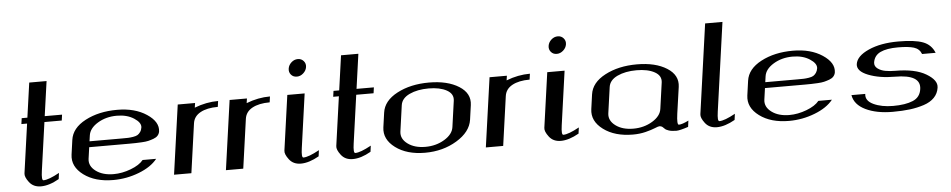

<svg xmlns="http://www.w3.org/2000/svg" viewBox="-42 -1064 6830 1379"><g transform="rotate(-5 3373.5 -375.0)"><path d="M313.5 -750 278.3 -500H403.3L397.5 -458H272.5L223.6 -110.4Q213.9 -42 229.5 -42Q266.6 -42 344.7 -85Q344.7 -85 338.9 -41Q267.6 0 208 0Q153.3 0 123.5 -39.1Q93.8 -78.1 97.7 -103.5L147.5 -458H106.4L112.3 -500H153.3L188.5 -750Z M1086.9 -318.4Q1084 -301.8 1073.2 -289.6Q1062.5 -277.3 1042.5 -270Q1022.5 -262.7 1004.4 -258.3Q986.3 -253.9 957 -252.4Q927.7 -251 911.1 -250.5Q894.5 -250 866.2 -250H577.1L565.4 -167Q558.6 -115.2 607.9 -78.6Q657.2 -42 735.4 -42Q796.9 -42 859.9 -65.9Q922.9 -89.8 951.2 -125H1048.8Q1004.9 -69.3 915.5 -34.7Q826.2 0 729.5 0Q598.6 0 516.6 -61Q434.6 -122.1 446.3 -208L460.9 -312.5Q472.7 -397.5 569.8 -448.7Q667 -500 799.8 -500Q927.7 -500 1012.2 -443.8Q1096.7 -387.7 1086.9 -318.4ZM962.9 -359.4Q966.8 -393.6 917 -425.8Q867.2 -458 793.9 -458Q715.8 -458 655.8 -421.4Q595.7 -384.8 588.9 -333L583 -292H815.4Q845.7 -292 860.8 -292.5Q876 -293 897.5 -296.4Q918.9 -299.8 930.2 -306.6Q941.4 -313.5 950.7 -326.7Q960 -339.8 962.9 -359.4Z M1528.3 -500 1522.5 -458Q1444.3 -458 1396.5 -431.6Q1348.6 -405.3 1341.8 -354.5L1292 0H1167L1237.3 -500H1362.3L1357.4 -466.8Q1442.4 -500 1528.3 -500Z M1902.3 -500 1896.5 -458Q1818.4 -458 1770.5 -431.6Q1722.7 -405.3 1715.8 -354.5L1666 0H1541L1611.3 -500H1736.3L1731.4 -466.8Q1816.4 -500 1902.3 -500Z M2125 -750Q2150.4 -750 2166.5 -731.4Q2182.6 -712.9 2178.7 -687.5Q2174.8 -662.1 2153.8 -643.6Q2132.8 -625 2107.4 -625Q2081.1 -625 2065.4 -643.6Q2049.8 -662.1 2053.7 -687.5Q2057.6 -712.9 2078.1 -731.4Q2098.6 -750 2125 -750ZM2152.3 -500 2097.7 -110.4Q2087.9 -42 2103.5 -42Q2140.6 -42 2218.8 -85L2212.9 -41Q2140.6 0 2082 0Q2027.3 0 1997.6 -39.1Q1967.8 -78.1 1971.7 -103.5L2027.3 -500Z M2561.5 -750 2526.4 -500H2651.4L2645.5 -458H2520.5L2471.7 -110.4Q2461.9 -42 2477.5 -42Q2514.6 -42 2592.8 -85Q2592.8 -85 2586.9 -41Q2515.6 0 2456.1 0Q2401.4 0 2371.6 -39.1Q2341.8 -78.1 2345.7 -103.5L2395.5 -458H2354.5L2360.4 -500H2401.4L2436.5 -750Z M3188.5 -167 3214.8 -354.5Q3221.7 -403.3 3172.4 -430.7Q3123 -458 3042 -458Q2960.9 -458 2903.8 -431.2Q2846.7 -404.3 2839.8 -354.5L2813.5 -167Q2806.6 -115.2 2856 -78.6Q2905.3 -42 2983.4 -42Q3060.5 -42 3121.1 -78.6Q3181.6 -115.2 3188.5 -167ZM3319.3 -208Q3306.6 -121.1 3206.5 -60.5Q3106.4 0 2977.5 0Q2846.7 0 2764.6 -61Q2682.6 -122.1 2694.3 -208L2709 -312.5Q2720.7 -397.5 2817.9 -448.7Q2915 -500 3047.9 -500Q3181.6 -500 3263.7 -448.2Q3345.7 -396.5 3334 -312.5Z M3776.4 -500 3770.5 -458Q3692.4 -458 3644.5 -431.6Q3596.7 -405.3 3589.8 -354.5L3540 0H3415L3485.4 -500H3610.4L3605.5 -466.8Q3690.4 -500 3776.4 -500Z M3999 -750Q4024.4 -750 4040.5 -731.4Q4056.6 -712.9 4052.7 -687.5Q4048.8 -662.1 4027.8 -643.6Q4006.8 -625 3981.4 -625Q3955.1 -625 3939.5 -643.6Q3923.8 -662.1 3927.7 -687.5Q3931.6 -712.9 3952.1 -731.4Q3972.7 -750 3999 -750ZM4026.4 -500 3971.7 -110.4Q3961.9 -42 3977.5 -42Q4014.6 -42 4092.8 -85L4086.9 -41Q4014.6 0 3956.1 0Q3901.4 0 3871.6 -39.1Q3841.8 -78.1 3845.7 -103.5L3901.4 -500Z M4687.5 -167 4713.9 -354.5Q4720.7 -403.3 4671.4 -430.7Q4622.1 -458 4541 -458Q4460 -458 4402.8 -431.2Q4345.7 -404.3 4338.9 -354.5L4312.5 -167Q4305.7 -115.2 4355 -78.6Q4404.3 -42 4482.4 -42Q4559.6 -42 4620.1 -78.6Q4680.7 -115.2 4687.5 -167ZM4805.7 -121.1Q4794.9 -42 4810.5 -42Q4834 -42 4880.9 -65.4L4875 -20.5Q4813.5 0 4789.1 0Q4755.9 0 4734.9 -6.8Q4713.9 -13.7 4707 -21.5Q4700.2 -29.3 4691.4 -36.1Q4682.6 -43 4669.9 -43Q4662.1 -43 4636.2 -32.2Q4610.4 -21.5 4567.9 -10.7Q4525.4 0 4476.6 0Q4345.7 0 4263.7 -61Q4181.6 -122.1 4193.4 -208L4208 -312.5Q4219.7 -397.5 4316.9 -448.7Q4414.1 -500 4546.9 -500Q4680.7 -500 4762.7 -448.2Q4844.7 -396.5 4833 -312.5Z M5186.5 -750 5096.7 -110.4Q5086.9 -42 5102.5 -42Q5139.6 -42 5217.8 -85Q5217.8 -85 5211.9 -41Q5139.6 0 5081.1 0Q5026.4 0 4996.6 -39.1Q4966.8 -78.1 4970.7 -103.5L5061.5 -750Z M5959 -318.4Q5956.1 -301.8 5945.3 -289.6Q5934.6 -277.3 5914.6 -270Q5894.5 -262.7 5876.5 -258.3Q5858.4 -253.9 5829.1 -252.4Q5799.8 -251 5783.2 -250.5Q5766.6 -250 5738.3 -250H5449.2L5437.5 -167Q5430.7 -115.2 5480 -78.6Q5529.3 -42 5607.4 -42Q5668.9 -42 5731.9 -65.9Q5794.9 -89.8 5823.2 -125H5920.9Q5877 -69.3 5787.6 -34.7Q5698.2 0 5601.6 0Q5470.7 0 5388.7 -61Q5306.6 -122.1 5318.4 -208L5333 -312.5Q5344.7 -397.5 5441.9 -448.7Q5539.1 -500 5671.9 -500Q5799.8 -500 5884.3 -443.8Q5968.8 -387.7 5959 -318.4ZM5835 -359.4Q5838.9 -393.6 5789.1 -425.8Q5739.3 -458 5666 -458Q5587.9 -458 5527.8 -421.4Q5467.8 -384.8 5460.9 -333L5455.1 -292H5687.5Q5717.8 -292 5732.9 -292.5Q5748 -293 5769.5 -296.4Q5791 -299.8 5802.2 -306.6Q5813.5 -313.5 5822.8 -326.7Q5832 -339.8 5835 -359.4Z M6431.6 -500Q6550.8 -500 6609.9 -477.5Q6668.9 -455.1 6692.4 -395.5H6594.7Q6580.1 -433.6 6540.5 -445.8Q6501 -458 6425.8 -458Q6344.7 -458 6299.3 -436.5Q6253.9 -415 6246.1 -364.3Q6243.2 -337.9 6266.1 -320.8Q6289.1 -303.7 6321.3 -297.9Q6353.5 -292 6392.6 -292Q6535.2 -292 6613.8 -245.1Q6692.4 -198.2 6684.6 -146.5V-145.5Q6678.7 -103.5 6650.4 -74.2Q6622.1 -44.9 6574.7 -29.3Q6527.3 -13.7 6473.1 -6.8Q6418.9 0 6349.6 0Q6232.4 0 6153.8 -38.1Q6075.2 -76.2 6063.5 -145.5H6163.1Q6156.2 -96.7 6214.4 -69.3Q6272.5 -42 6355.5 -42Q6444.3 -42 6498 -64.5Q6551.8 -86.9 6559.6 -146.5Q6574.2 -250 6386.7 -250Q6275.4 -250 6194.8 -281.7Q6114.3 -313.5 6121.1 -364.3Q6129.9 -421.9 6217.3 -460.9Q6304.7 -500 6431.6 -500Z"/></g></svg>

Font: okolaks
Style: BoldItalic
Weight: 600
Width: 8
Italic angle: -8°
Version: Version 000.6.0